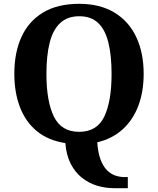

<svg xmlns="http://www.w3.org/2000/svg" viewBox="-20 -745 827 1005"><path d="M577 240Q532 240 488.5 227Q445 214 409 185.5Q373 157 350 112Q327 67 322 4Q232 -10 173 -58.5Q114 -107 84.5 -184Q55 -261 55 -359Q55 -470 92.5 -552Q130 -634 205.5 -679.5Q281 -725 395 -725Q503 -725 578.5 -679.5Q654 -634 693 -551.5Q732 -469 732 -358Q732 -265 704 -191Q676 -117 622 -68Q568 -19 489 0Q493 55 506.5 90.5Q520 126 540 146Q560 166 584 174Q608 182 633 182H649V240ZM394 -55Q488 -55 526 -135Q564 -215 564 -358Q564 -454 547.5 -521.5Q531 -589 494 -624.5Q457 -660 395 -660Q333 -660 295 -624.5Q257 -589 240 -521.5Q223 -454 223 -358Q223 -215 262 -135Q301 -55 394 -55Z"/></svg>

Font: Noto Serif Gujarati
Style: Bold
Weight: 700
Version: Version 2.102